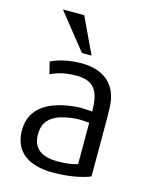

<svg xmlns="http://www.w3.org/2000/svg" viewBox="-117 -851 750 941"><g transform="rotate(15 257.5 -380.5)"><path d="M278 -591 192 -773H84L229 -591ZM352 -60C327 -52 294 -47 252 -47C173 -47 124 -76 124 -151C124 -236 189 -261 267 -271C280 -272 292 -273 303 -273C322 -273 338 -271 352 -270ZM431 -19V-307C431 -327 430 -347 430 -366C427 -482 357 -542 240 -542C171 -542 114 -524 87 -510L102 -449C128 -462 169 -477 232 -477C331 -477 351 -420 352 -327C338 -328 314 -330 291 -330C284 -330 277 -329 270 -329C141 -318 43 -268 43 -150C43 -42 117 12 243 12C324 12 395 -3 431 -19Z"/></g></svg>

Font: Repo
Style: Regular
Weight: 400
Designer: Stefan Peev
Foundry: Context Ltd
Version: Version 0.000